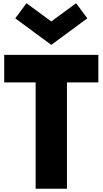

<svg xmlns="http://www.w3.org/2000/svg" viewBox="-20 -1163 632 1183"><path d="M199.5 0V-655.5H6V-825H586V-655.5H392.5V0ZM296 -886.5 74 -1050 143 -1143 296 -1031 449 -1143 518 -1050Z"/></svg>

Font: Spartan Thin ExtraBold
Style: Regular
Weight: 800
Version: Version 1.004